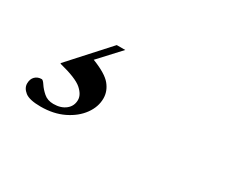

<svg xmlns="http://www.w3.org/2000/svg" viewBox="-56 -150 611 519"><g transform="rotate(30 250.0 109.5)"><path d="M94 232.5Q59 232.5 45.2 221.5Q31.5 210.5 31.5 196.5Q31.5 182.5 39.5 174.5Q47.5 166.5 60 166.5Q64 166.5 71 177.2Q78 188 90 198.5Q102 209 120.5 209Q144 209 158.5 197.2Q173 185.5 173 166.5Q173 150 155 134.2Q137 118.5 83 105V103L189.5 -14.5H216L155.5 51Q199.5 68 215 87Q230.5 106 230.5 128.5Q230.5 155 213.2 178.8Q196 202.5 165.2 217.5Q134.5 232.5 94 232.5Z"/></g></svg>

Font: Newsreader Display SemiBold
Style: Italic
Weight: 600
Italic angle: -17°
Designer: Hugues Gentile
Foundry: Production Type
Version: Version 1.001